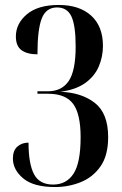

<svg xmlns="http://www.w3.org/2000/svg" viewBox="-20 -744 491 774"><path d="M202 10Q115 10 73.5 -25Q32 -60 32 -105Q32 -137 50 -153Q68 -169 95 -169Q95 -84 117 -42Q139 0 194 0Q248 0 276.5 -44Q305 -88 305 -191Q305 -284 275 -325Q245 -366 174 -366H131V-376H173Q229 -376 257 -417.5Q285 -459 285 -556Q285 -641 268 -677.5Q251 -714 210 -714Q166 -714 148.5 -670Q131 -626 131 -525Q90 -525 67 -541.5Q44 -558 44 -597Q44 -649 88.5 -686.5Q133 -724 217 -724Q300 -724 347.5 -681Q395 -638 395 -559Q395 -515 378 -475.5Q361 -436 323 -409Q285 -382 223 -374Q309 -371 362.5 -329Q416 -287 416 -191Q416 -117 385 -73Q354 -29 305 -9.5Q256 10 202 10Z"/></svg>

Font: Noto Serif Display ExtraCondensed SemiBold
Style: Regular
Weight: 600
Width: 2
Designer: Monotype Design Team
Foundry: Monotype Imaging Inc.
Version: Version 2.009